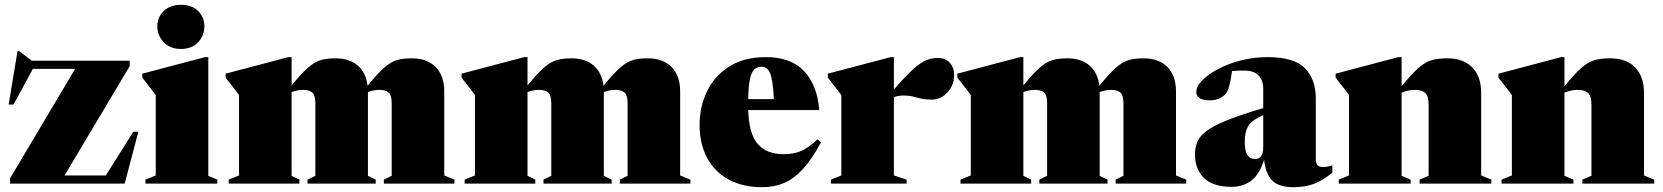

<svg xmlns="http://www.w3.org/2000/svg" viewBox="-20 -765 6928 800"><path d="M22 0V-22L293 -478H117L36.5 -329.5H16L53 -552H59.5L113 -512H520.5V-489.5L249 -34H421L535.5 -216H556.5L499.5 0Z M734 -561Q688.5 -561 662 -589.2Q635.5 -617.5 635.5 -656Q635.5 -693 662 -719Q688.5 -745 734 -745Q780 -745 805.8 -719Q831.5 -693 831.5 -656Q831.5 -617.5 805.8 -589.2Q780 -561 734 -561ZM848 -527V-32.5L885.5 -16.5V0H586V-16.5L629 -34V-369L573 -441.5V-458L834.5 -527Z M1831 -384V-34L1873.5 -16.5V0H1579.5V-16.5L1612 -32.5V-335.5Q1612 -368 1599.5 -379.2Q1587 -390.5 1561 -390.5Q1550 -390.5 1538.5 -388.5Q1527 -386.5 1513 -381.5V-32.5L1545.5 -16.5V0H1261.5V-16.5L1294 -32.5V-335.5Q1294 -368 1281.5 -379.2Q1269 -390.5 1243 -390.5Q1232 -390.5 1220.5 -388.5Q1209 -386.5 1195 -381.5V-32.5L1227.5 -16.5V0H933V-16.5L976 -34V-369Q967.5 -380.5 951.8 -401Q936 -421.5 920 -441.5V-458L1181.5 -527H1195V-409Q1237 -460.5 1265 -484.5Q1293 -508.5 1318.5 -515.2Q1344 -522 1377.5 -522Q1436 -522 1470.8 -491.8Q1505.5 -461.5 1511.5 -407.5Q1554 -460 1582.2 -484.2Q1610.5 -508.5 1636 -515.2Q1661.5 -522 1695.5 -522Q1760 -522 1795.5 -485.5Q1831 -449 1831 -384Z M2814 -384V-34L2856.5 -16.5V0H2562.5V-16.5L2595 -32.5V-335.5Q2595 -368 2582.5 -379.2Q2570 -390.5 2544 -390.5Q2533 -390.5 2521.5 -388.5Q2510 -386.5 2496 -381.5V-32.5L2528.5 -16.5V0H2244.5V-16.5L2277 -32.5V-335.5Q2277 -368 2264.5 -379.2Q2252 -390.5 2226 -390.5Q2215 -390.5 2203.5 -388.5Q2192 -386.5 2178 -381.5V-32.5L2210.5 -16.5V0H1916V-16.5L1959 -34V-369Q1950.5 -380.5 1934.8 -401Q1919 -421.5 1903 -441.5V-458L2164.5 -527H2178V-409Q2220 -460.5 2248 -484.5Q2276 -508.5 2301.5 -515.2Q2327 -522 2360.5 -522Q2419 -522 2453.8 -491.8Q2488.5 -461.5 2494.5 -407.5Q2537 -460 2565.2 -484.2Q2593.5 -508.5 2619 -515.2Q2644.5 -522 2678.5 -522Q2743 -522 2778.5 -485.5Q2814 -449 2814 -384Z M3171.5 -527Q3276 -527 3330.8 -468.2Q3385.5 -409.5 3393.5 -306.5H3097.5Q3100.5 -207 3137.5 -164.8Q3174.5 -122.5 3245.5 -122.5Q3285.5 -122.5 3316.5 -135.2Q3347.5 -148 3386 -184.5L3400.5 -171.5Q3363 -101.5 3325.5 -60.8Q3288 -20 3246.8 -2.5Q3205.5 15 3155.5 15Q3076 15 3017.5 -16.2Q2959 -47.5 2927 -106Q2895 -164.5 2895 -245Q2895 -320 2926 -384.2Q2957 -448.5 3018.5 -487.8Q3080 -527 3171.5 -527ZM3153.5 -487Q3136 -487 3124 -476.8Q3112 -466.5 3105.2 -437.5Q3098.5 -408.5 3097.5 -352H3204.5Q3200.5 -432.5 3188.8 -459.8Q3177 -487 3153.5 -487Z M3888 -523.5Q3919.5 -523.5 3937.5 -503.5Q3955.5 -483.5 3955.5 -451.5Q3955.5 -410.5 3928 -380.2Q3900.5 -350 3862 -350Q3835 -350 3817.2 -354.2Q3799.5 -358.5 3783.8 -362.8Q3768 -367 3746.5 -367Q3720 -367 3704.5 -359.5V-34L3757.5 -16.5V0H3442.5V-16.5L3485.5 -34V-369L3429.5 -441.5V-458L3691 -527H3704.5V-392Q3754.5 -449.5 3785.8 -477.5Q3817 -505.5 3840 -514.5Q3863 -523.5 3888 -523.5Z M4880 -384V-34L4922.5 -16.5V0H4628.5V-16.5L4661 -32.5V-335.5Q4661 -368 4648.5 -379.2Q4636 -390.5 4610 -390.5Q4599 -390.5 4587.5 -388.5Q4576 -386.5 4562 -381.5V-32.5L4594.5 -16.5V0H4310.5V-16.5L4343 -32.5V-335.5Q4343 -368 4330.5 -379.2Q4318 -390.5 4292 -390.5Q4281 -390.5 4269.5 -388.5Q4258 -386.5 4244 -381.5V-32.5L4276.5 -16.5V0H3982V-16.5L4025 -34V-369Q4016.5 -380.5 4000.8 -401Q3985 -421.5 3969 -441.5V-458L4230.5 -527H4244V-409Q4286 -460.5 4314 -484.5Q4342 -508.5 4367.5 -515.2Q4393 -522 4426.5 -522Q4485 -522 4519.8 -491.8Q4554.5 -461.5 4560.5 -407.5Q4603 -460 4631.2 -484.2Q4659.5 -508.5 4685 -515.2Q4710.5 -522 4744.5 -522Q4809 -522 4844.5 -485.5Q4880 -449 4880 -384Z M5531.5 -45.5Q5492 -13.5 5455.2 0.8Q5418.5 15 5368 15Q5310.5 15 5282.2 -11.5Q5254 -38 5247 -99.5Q5228.5 -39 5194.2 -12.8Q5160 13.5 5112 13.5Q5033.5 13.5 4996.2 -23.8Q4959 -61 4959 -121Q4959 -150.5 4969 -174.2Q4979 -198 5008 -219.8Q5037 -241.5 5093.5 -264.2Q5150 -287 5243.5 -314.5V-396Q5243.5 -430 5224 -450.5Q5204.5 -471 5164 -471Q5134.5 -471 5113.5 -469Q5107 -424 5101.8 -405.8Q5096.5 -387.5 5089 -376.5Q5080 -364 5062.2 -355.5Q5044.5 -347 5021.5 -347Q4991 -347 4977.8 -356.5Q4964.5 -366 4964.5 -381Q4964.5 -404.5 4989 -429.8Q5013.5 -455 5055.2 -477.2Q5097 -499.5 5150.5 -513.2Q5204 -527 5261.5 -527Q5372 -527 5417.2 -480.8Q5462.5 -434.5 5462.5 -354V-100Q5462.5 -69 5492 -69Q5511.5 -69 5531.5 -76.5ZM5166.5 -174.5Q5166.5 -135 5177.8 -118.8Q5189 -102.5 5210 -102.5Q5225.5 -102.5 5234.5 -113.5Q5243.5 -124.5 5243.5 -154.5V-285.5Q5194.5 -263.5 5180.5 -239.2Q5166.5 -215 5166.5 -174.5Z M5895 -16.5 5932.5 -32.5V-329Q5932.5 -364.5 5918.5 -377.5Q5904.5 -390.5 5875.5 -390.5Q5863 -390.5 5849.8 -388Q5836.5 -385.5 5820 -379V-32.5L5857.5 -16.5V0H5558V-16.5L5601 -34V-369Q5592.5 -380.5 5576.8 -401Q5561 -421.5 5545 -441.5V-458L5806.5 -527H5820V-405.5Q5862.5 -458 5891.2 -482.8Q5920 -507.5 5946.8 -514.8Q5973.5 -522 6010.5 -522Q6077.5 -522 6114.5 -484Q6151.5 -446 6151.5 -378.5V-34L6194 -16.5V0H5895Z M6573.5 -16.5 6611 -32.5V-329Q6611 -364.5 6597 -377.5Q6583 -390.5 6554 -390.5Q6541.5 -390.5 6528.2 -388Q6515 -385.5 6498.5 -379V-32.5L6536 -16.5V0H6236.5V-16.5L6279.5 -34V-369Q6271 -380.5 6255.2 -401Q6239.5 -421.5 6223.5 -441.5V-458L6485 -527H6498.5V-405.5Q6541 -458 6569.8 -482.8Q6598.5 -507.5 6625.2 -514.8Q6652 -522 6689 -522Q6756 -522 6793 -484Q6830 -446 6830 -378.5V-34L6872.5 -16.5V0H6573.5Z"/></svg>

Font: Newsreader 72pt ExtraBold
Style: Regular
Weight: 800
Designer: Hugues Gentile
Foundry: Production Type
Version: Version 1.003; ttfautohint (v1.8.3)